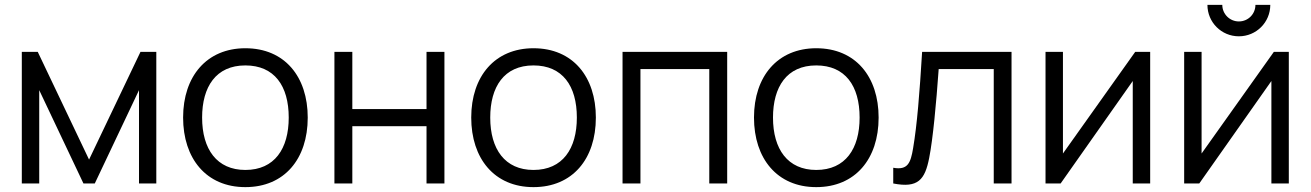

<svg xmlns="http://www.w3.org/2000/svg" viewBox="-20 -753 5380 788"><path d="M69.5 0H141V-383L322.5 0H369L550.5 -383V0H621.5V-540H556.5L345.5 -98L135 -540H69.5Z M987 15C1147 15 1243 -100.5 1243 -270.5C1243 -437.5 1149 -555 987 -555C829 -555 731.5 -440.5 731.5 -270.5C731.5 -103 826 15 987 15ZM987 -55.5C870 -55.5 809.5 -140.5 809.5 -270.5C809.5 -396.5 866 -484.5 987 -484.5C1106 -484.5 1165 -400.5 1165 -270.5C1165 -143 1107 -55.5 987 -55.5Z M1352.5 0H1426V-235H1730.5V0H1804V-540H1730.5V-305.5H1426V-540H1352.5Z M2169.5 15C2329.5 15 2425.5 -100.5 2425.5 -270.5C2425.5 -437.5 2331.5 -555 2169.5 -555C2011.5 -555 1914 -440.5 1914 -270.5C1914 -103 2008.5 15 2169.5 15ZM2169.5 -55.5C2052.5 -55.5 1992 -140.5 1992 -270.5C1992 -396.5 2048.5 -484.5 2169.5 -484.5C2288.5 -484.5 2347.5 -400.5 2347.5 -270.5C2347.5 -143 2289.5 -55.5 2169.5 -55.5Z M2535 0H2608.5V-469.5H2891V0H2964.5V-540H2535Z M3330 15C3490 15 3586 -100.5 3586 -270.5C3586 -437.5 3492 -555 3330 -555C3172 -555 3074.5 -440.5 3074.5 -270.5C3074.5 -103 3169 15 3330 15ZM3330 -55.5C3213 -55.5 3152.5 -140.5 3152.5 -270.5C3152.5 -396.5 3209 -484.5 3330 -484.5C3449 -484.5 3508 -400.5 3508 -270.5C3508 -143 3450 -55.5 3330 -55.5Z M3646 0C3748 20 3776 -15.5 3793.5 -104.5C3809 -183 3822.5 -328.5 3832.5 -469.5H4058.5V0H4131.5V-540H3764.5C3754 -368.5 3744 -242 3727.5 -144.5C3717.5 -85.5 3706.5 -53.5 3646 -64.5Z M4700.5 -540H4639L4342.5 -123V-540H4271V0H4333L4629 -420.5V0H4700.5Z M5064.5 -604C5136 -604 5193.5 -661.5 5193.5 -733H5132.5C5132.5 -695.5 5102.5 -665 5064.5 -665C5027 -665 4996.5 -695.5 4996.5 -733H4935.5C4935.5 -661.5 4993 -604 5064.5 -604ZM5269.5 -540H5208L4911.5 -123V-540H4840V0H4902L5198 -420.5V0H5269.5Z"/></svg>

Font: Hauora
Style: Regular
Weight: 400
Designer: Mikhail Sharanda
Foundry: WCYS & Co.
Version: Version 1.010